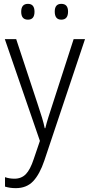

<svg xmlns="http://www.w3.org/2000/svg" viewBox="-20 -735 463 996"><path d="M5 -532H64L175 -196Q189 -154 198 -124.5Q207 -95 212 -70H215Q221 -95 231 -127Q241 -159 253 -195L362 -532H421L210 98Q186 169 152 205Q118 241 62 241Q46 241 32.5 239Q19 237 6 233V184Q17 188 29.5 190Q42 192 55 192Q91 192 114 168.5Q137 145 155 90L187 -4ZM90 -674Q90 -715 125 -715Q159 -715 159 -674Q159 -633 125 -633Q90 -633 90 -674ZM264 -675Q264 -715 298 -715Q333 -715 333 -675Q333 -633 298 -633Q264 -633 264 -675Z"/></svg>

Font: Noto Sans Arabic SemCond Light
Style: Regular
Weight: 300
Width: 4
Designer: Monotype Design Team, Nadine Chahine, Nizar Qandah and Khaled Hosny
Foundry: Monotype Imaging Inc.
Version: Version 2.012; ttfautohint (v1.8.4.7-5d5b)